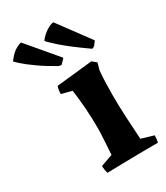

<svg xmlns="http://www.w3.org/2000/svg" viewBox="-270 -784 749 866"><g transform="rotate(-30 105.0 -351.0)"><path d="M27 4Q21 -15 21 -35L83 -57Q85 -89 87.5 -129.5Q90 -170 90 -197Q90 -244 86.5 -293.5Q83 -343 76 -395L22 -409Q22 -429 28 -448L215 -468L237 -450L227 -415Q224 -382 223 -351Q222 -320 222 -286Q222 -234 225 -172.5Q228 -111 232 -55L296 -36Q296 -27 295 -18Q294 -9 292 0Q258 0 209 0.5Q160 1 111 2Q62 3 27 4ZM247 -515Q163 -574 121.5 -611Q80 -648 78 -654Q93 -675 117 -691Q128 -698 139 -702.5Q150 -707 155 -706L276 -542L261 -522Q259 -520 255.5 -518Q252 -516 247 -515ZM91 -521 77 -523Q27 -551 -10.5 -577.5Q-48 -604 -68.5 -622.5Q-89 -641 -91 -644Q-83 -655 -74 -665Q-65 -675 -53 -684Q-42 -691 -31.5 -695.5Q-21 -700 -17 -700L114 -545Z"/></g></svg>

Font: Labrada
Style: Bold
Weight: 700
Designer: Mercedes Jáuregui
Foundry: Omnibus-Type Team
Version: Version 1.000; ttfautohint (v1.8.4.7-5d5b)